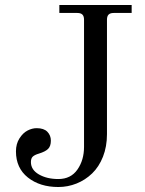

<svg xmlns="http://www.w3.org/2000/svg" viewBox="-20 -732 580 770"><path d="M44 -125Q44 -155 58 -177Q72 -199 90.5 -208.5Q109 -218 127 -218Q156 -218 170 -203.5Q184 -189 184 -168Q184 -146 173 -135Q162 -124 136 -116Q119 -111 111.5 -104Q104 -97 104 -82Q104 -51 136 -32.5Q168 -14 214 -14Q264 -14 290.5 -52Q317 -90 317 -143V-653Q317 -667 310.5 -673.5Q304 -680 290 -680H218V-712H508V-680H436Q422 -680 415.5 -673.5Q409 -667 409 -653V-194Q409 -144 393 -103.5Q377 -63 349.5 -36.5Q322 -10 287 4Q252 18 214 18Q140 18 92 -20Q44 -58 44 -125Z"/></svg>

Font: Old Standard TT
Style: Regular
Weight: 400
Designer: Alexey Kryukov <alexios@thessalonica.org.ru>
Version: Version 2.2